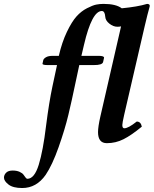

<svg xmlns="http://www.w3.org/2000/svg" viewBox="-113 -718 781 976"><path d="M176.8 -387.2H128.9Q103 -387.2 103 -394Q106 -407.2 106.9 -412.1Q108.9 -419.9 120.8 -427Q132.8 -434.1 154.8 -434.1H186Q202.1 -503.9 227.1 -555.9Q252 -607.9 275.9 -634.5Q299.8 -661.1 328.9 -676Q357.9 -690.9 376 -694.6Q394 -698.2 413.1 -698.2Q476.6 -698.2 505.9 -675.8Q586.4 -683.6 634.8 -698.2Q642.1 -698.2 645.8 -694.8Q649.4 -691.4 647.9 -685.1Q637.2 -647.9 622.1 -583L518.1 -133.8Q508.8 -92.8 508.8 -82.5Q508.8 -65.9 519 -65.9Q539.1 -65.9 582 -100.1Q603 -100.1 607.9 -74.2Q554.7 -30.3 514.9 -10.3Q475.1 9.8 430.2 9.8Q385.3 9.8 385.3 -46.4Q385.3 -73.2 397 -125L497.6 -563Q501 -578.6 502.4 -584Q494.1 -582 483.9 -582Q462.9 -582 442.9 -597.9Q422.9 -613.8 421.9 -633.8Q419.9 -661.6 404.8 -662.1Q354 -662.1 314 -490.2Q306.2 -455.1 300.8 -434.1H388.2Q416 -434.1 416 -424.8L411.1 -402.8Q407.2 -386.7 362.8 -387.2H290Q288.1 -380.4 270 -293.7Q252 -207 234.4 -133.5Q216.8 -60.1 184.8 30.5Q152.8 121.1 119.1 170.9Q72.3 237.8 0 237.8Q-46.9 237.8 -69.8 220Q-92.8 202.1 -92.8 185.1Q-92.8 170.9 -81.8 159.9Q-70.8 148.9 -48.8 148.9Q-27.8 148.9 -13.4 155.5Q1 162.1 6.6 170.2Q12.2 178.2 17.1 184.6Q22 190.9 25.9 190.9Q62 190.9 84 119.4Q106 47.9 121.1 -78.1Q136.2 -197.3 153.8 -279.8Z"/></svg>

Font: Linux Libertine
Style: Semibold Italic
Weight: 600
Italic angle: -11.5°
Designer: Philipp H. Poll
Foundry: Philipp H. Poll
Version: Version 5.1.2 ; ttfautohint (v0.9)